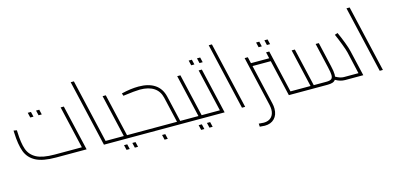

<svg xmlns="http://www.w3.org/2000/svg" viewBox="-82 -1258 4184 2033"><g transform="rotate(-15 2009.5 -241.5)"><path d="M729 0H393Q249 0 173 -40.5Q97 -81 68 -158.5Q39 -236 34 -368L33 -392L68 -386Q69 -378 69 -365Q73 -244 97.5 -175Q122 -106 189 -70Q256 -34 388 -34H686L578 -500H613ZM227 -535H262L275 -480H240ZM318 -535H353L366 -480H331Z M1071 -11Q1071 0 1054 0H919L750 -730H785L946 -34H1046Q1071 -34 1071 -11Z M1306 -11Q1306 0 1289 0H1054Q1040 0 1035 -5.5Q1030 -11 1030 -22Q1030 -34 1046 -34H1146L1038 -500H1073L1181 -34H1281Q1306 -34 1306 -11ZM1123 60H1158L1171 115H1136ZM1214 60H1249L1262 115H1227Z M1889 -11Q1889 0 1872 0H1289Q1275 0 1270 -5.5Q1265 -11 1265 -22Q1265 -34 1281 -34H1729L1664 -315Q1647 -389 1589.5 -427Q1532 -465 1436 -465Q1387 -465 1252 -447L1243 -475Q1345 -500 1431 -500Q1541 -500 1609 -454.5Q1677 -409 1698 -319L1764 -34H1864Q1889 -34 1889 -11ZM1540 60H1575L1588 115H1553Z M2124 -11Q2124 0 2107 0H1872Q1858 0 1853 -5.5Q1848 -11 1848 -22Q1848 -34 1864 -34H1964L1856 -500H1891L1999 -34H2099Q2124 -34 2124 -11ZM1941 60H1976L1989 115H1954ZM2032 60H2067L2080 115H2045Z M2242 0H2107Q2093 0 2088 -5.5Q2083 -11 2083 -22Q2083 -34 2099 -34H2199L2091 -500H2126ZM2016 -628H2051L2064 -573H2029ZM2107 -628H2142L2155 -573H2120Z M2263 -730H2298L2467 0H2432Z M3098 -11Q3098 0 3081 0H2946L2854 -397H2654L2755 40Q2762 69 2762 99Q2762 167 2723 207Q2684 247 2617 247Q2598 247 2562 243L2560 209Q2598 213 2615 213Q2668 213 2698 182Q2728 151 2728 97Q2728 77 2721 44L2595 -500H2630L2646 -431H2846L2830 -500H2865L2973 -34H3073Q3098 -34 3098 -11ZM2755 -628H2790L2803 -573H2768ZM2846 -628H2881L2894 -573H2859Z M3762 0H3563Q3510 0 3458 -31Q3447 -14 3425.5 -7Q3404 0 3370 0H3081Q3067 0 3062 -5.5Q3057 -11 3057 -22Q3057 -34 3073 -34H3193L3097 -450H3132L3228 -34H3365Q3404 -34 3420.5 -45.5Q3437 -57 3437 -89Q3437 -117 3423 -176L3360 -450H3395L3457 -180Q3471 -121 3471 -86Q3471 -77 3469 -63Q3518 -34 3558 -34H3718L3663 -276Q3655 -308 3632 -369Q3609 -430 3582 -491L3614 -502Q3640 -446 3664.5 -381.5Q3689 -317 3697 -280Z M3773 -730H3808L3977 0H3942Z"/></g></svg>

Font: Cairo ExtraLight
Style: Italic
Weight: 275
Italic angle: -13°
Designer: Mohamed Gaber, Accademia di Belle Arti di Urbino and others
Foundry: Kief Type Foundry, Accademia di Belle Arti di Urbino and others
Version: Version 3.011